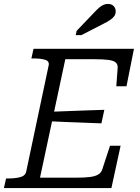

<svg xmlns="http://www.w3.org/2000/svg" viewBox="-39 -959 714 979"><path d="M576 -216 529 0H-19L-8 -49H3Q39 -49 65 -56Q91 -63 95 -86L209 -625Q214 -647 191.5 -654Q169 -661 132 -661H121L132 -710H644L606 -519H554L561 -613Q562 -631 551 -640.5Q540 -650 514 -653.5Q488 -657 445 -657H294L165 -53H349Q392 -53 419.5 -56.5Q447 -60 462.5 -69.5Q478 -79 483 -97L522 -216ZM215 -389Q262 -391 308 -392.5Q354 -394 400.5 -396Q447 -398 493 -399L478 -330Q433 -332 387 -333.5Q341 -335 295.5 -337Q250 -339 204 -341ZM442 -896Q455 -910 466 -919.5Q477 -929 488 -934Q499 -939 511 -939Q530 -939 540.5 -928Q551 -917 551 -901Q551 -887 543.5 -876.5Q536 -866 521.5 -856.5Q507 -847 487 -837L376 -780H347L352 -802Z"/></svg>

Font: Roboto Serif Light
Style: Italic
Weight: 300
Italic angle: -10°
Version: Version 1.007